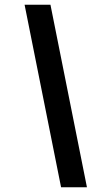

<svg xmlns="http://www.w3.org/2000/svg" viewBox="-20 -731 445 812"><path d="M238.3 61 84 -710.9H193.4L347.7 61Z"/></svg>

Font: Mardoto Medium
Style: Italic
Weight: 500
Italic angle: -12°
Designer: Christian Robertson, Vahan Hovhannisyan
Foundry: Google
Version: Version 1.000